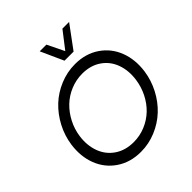

<svg xmlns="http://www.w3.org/2000/svg" viewBox="-264 -1174 1358 1358"><g transform="rotate(-45 415.0 -495.0)"><path d="M356.9 -1000H423.8L485.8 -873L584 -1000H650.9L524.9 -829.1H434.1ZM360.8 9.8Q256.3 9.8 179.2 -42Q102.1 -93.8 68.1 -181.4Q34.2 -269 48.8 -375Q60.1 -454.1 97.4 -524.9Q134.8 -595.7 189.7 -647.5Q244.6 -699.2 317.6 -729.5Q390.6 -759.8 469.2 -759.8Q573.7 -759.8 650.6 -708Q727.5 -656.2 761.5 -568.6Q795.4 -481 780.8 -375Q769.5 -295.9 732.4 -225.1Q695.3 -154.3 640.1 -102.5Q585 -50.8 512.2 -20.5Q439.5 9.8 360.8 9.8ZM373 -75.2Q435.1 -75.2 491.2 -98.6Q547.4 -122.1 589.4 -162.4Q631.3 -202.6 659.2 -257.8Q687 -313 695.8 -375Q707.5 -458.5 682.6 -527.1Q657.7 -595.7 598.9 -635.7Q540 -675.8 458 -675.8Q396 -675.8 339.6 -652.3Q283.2 -628.9 241 -588.4Q198.7 -547.9 170.2 -492.7Q141.6 -437.5 132.8 -375Q121.6 -292 147 -223.6Q172.4 -155.3 231.7 -115.2Q291 -75.2 373 -75.2Z"/></g></svg>

Font: Oakes Grotesk
Style: Italic
Weight: 400
Italic angle: -8°
Designer: Samuel Oakes
Foundry: Samuel Oakes
Version: Version 1.000;PS 001.000;hotconv 1.0.88;makeotf.lib2.5.64775